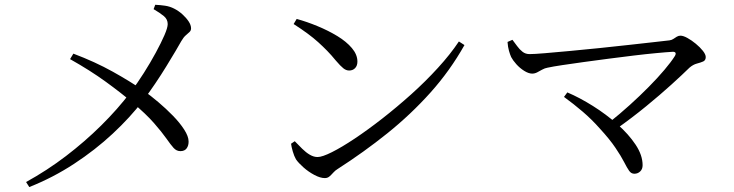

<svg xmlns="http://www.w3.org/2000/svg" viewBox="-20 -761 3040 795"><path d="M101.2 13.5 88 -7.3Q175.2 -55.3 253.2 -114.9Q331.3 -174.5 399.1 -241.6Q467 -308.7 520.5 -379.1Q548.6 -416.2 575.6 -458.9Q602.7 -501.6 625 -542.8Q647.3 -584 660.9 -615.3Q674.4 -646.6 674.4 -661.2Q674.4 -680.9 658.9 -694Q643.4 -707.1 616 -723.1L622.8 -741.2Q644.1 -740.2 663.8 -737.3Q683.6 -734.3 701.1 -725.3Q719.3 -716.1 735.1 -701.9Q750.8 -687.7 761 -672.5Q771.1 -657.3 771.1 -643.5Q771.1 -634.5 764.7 -628.5Q758.2 -622.4 749.1 -614.6Q740 -606.8 730.6 -590.6Q722.7 -576.5 706.6 -549.1Q690.5 -521.7 668.9 -486.7Q647.4 -451.6 622.5 -414.7Q597.6 -377.7 572 -344Q518.8 -274.6 446.4 -207.2Q374 -139.8 286.8 -82.7Q199.5 -25.5 101.2 13.5ZM270.1 -516.2 283.8 -538.9Q373.8 -504.9 446.6 -464.4Q519.4 -423.8 574.6 -385.7Q603 -365.7 635.4 -338.3Q667.8 -310.9 696.3 -281.6Q724.8 -252.3 742.7 -224.4Q760.7 -196.5 760.9 -175.5Q761.3 -158.6 753 -146.9Q744.7 -135.2 726.9 -135.2Q710.8 -135.2 698.7 -148.6Q686.6 -162.1 668.6 -187.9Q650.5 -213.7 617.6 -251.4Q584.7 -289.1 527.9 -336.8Q482.7 -375.5 418.1 -422.4Q353.5 -469.3 270.1 -516.2Z M1208.5 -682.6Q1251.1 -670.9 1295.2 -652.6Q1339.4 -634.3 1376.9 -611.6Q1414.3 -588.9 1437.1 -561.9Q1459.9 -535 1459.9 -506Q1459.9 -489 1450.4 -479Q1440.9 -469 1425.5 -469Q1413.4 -469 1401.7 -478.2Q1390 -487.4 1370.2 -510.6Q1352.2 -532.7 1334.7 -550.6Q1317.1 -568.6 1297.9 -586Q1278.6 -603.5 1253.8 -621.8Q1229 -640.2 1195.8 -661.5ZM1880.1 -589.3 1903.2 -574.4Q1843.4 -468.1 1762.3 -377.6Q1681.1 -287.1 1584.1 -209.2Q1487.1 -131.3 1377.5 -60.9Q1368 -55.2 1360.2 -46.4Q1352.3 -37.5 1344.3 -30.5Q1336.4 -23.6 1324.9 -23.6Q1306.2 -23.6 1281.7 -36.6Q1257.3 -49.5 1236.6 -67.9Q1215.8 -86.3 1205.6 -101.2Q1198 -114.1 1192.2 -134.1Q1186.5 -154.1 1185.2 -165.9L1200.5 -176.3Q1216.1 -160.2 1231.5 -144.9Q1246.9 -129.6 1263 -120.2Q1279.1 -110.8 1295 -110.8Q1314.1 -110.8 1354.4 -131Q1394.8 -151.2 1448.8 -187.2Q1502.8 -223.2 1562.9 -270.1Q1623 -317 1682.6 -370.4Q1742.2 -423.9 1793.5 -480.2Q1844.9 -536.4 1880.1 -589.3Z M2081.5 -587.3 2101.8 -596.2Q2111.1 -584.2 2121.2 -570.2Q2131.2 -556.3 2143.5 -546.7Q2155.8 -537 2172.8 -537Q2191.9 -537 2236 -540.7Q2280.1 -544.4 2339.1 -549.9Q2398 -555.3 2461.8 -561.9Q2525.6 -568.5 2584.7 -575.1Q2643.8 -581.7 2688.7 -586.7Q2733.5 -591.7 2752 -593.9Q2761.3 -595.1 2768.3 -599.9Q2775.3 -604.8 2782.5 -609.1Q2789.7 -613.3 2797.5 -613.3Q2809.1 -613.3 2826.3 -603.8Q2843.6 -594.3 2861 -579.9Q2878.5 -565.5 2890.4 -550.5Q2902.2 -535.5 2902.2 -524.8Q2902.2 -511.3 2891.7 -506.5Q2881.1 -501.8 2865.6 -497.8Q2850.2 -493.8 2835.2 -481.1Q2806.3 -452.7 2760.1 -410.8Q2713.8 -368.8 2655.7 -321.2Q2597.6 -273.6 2531.7 -226.9L2503.3 -254.6Q2546 -288.6 2587.7 -326.3Q2629.5 -364 2666.3 -401.3Q2703.2 -438.6 2731.2 -471.8Q2759.2 -504.9 2774.2 -528.8Q2779.4 -537.4 2777 -542.2Q2774.6 -546.9 2764.7 -546.5Q2739.5 -545.1 2697.5 -541.1Q2655.6 -537.2 2604.9 -531.1Q2554.1 -525 2500.7 -518Q2447.3 -511 2397.6 -504.2Q2347.9 -497.4 2308.4 -491.4Q2268.9 -485.5 2247.1 -480.7Q2235.7 -478.8 2224.8 -472.6Q2213.8 -466.3 2204 -461.3Q2194.1 -456.2 2183.6 -456.2Q2168.9 -456.2 2150.6 -467.6Q2132.3 -479 2117.8 -495.3Q2103.3 -511.7 2096.5 -524.8Q2092.1 -534.5 2087.5 -550.4Q2082.9 -566.2 2081.5 -587.3ZM2329.1 -378.4Q2380.1 -356.7 2434.9 -322.3Q2489.8 -287.8 2536.4 -246.6Q2583 -205.4 2611.9 -161.8Q2640.8 -118.3 2640.8 -77Q2640.8 -60.7 2630.8 -51.2Q2620.8 -41.6 2606.6 -41.6Q2593.6 -41.6 2585 -53.8Q2576.3 -66.1 2564.1 -90.1Q2551.9 -114.1 2528.4 -148.9Q2505 -183.8 2463.2 -229.3Q2430.3 -266.5 2392.9 -298.5Q2355.4 -330.6 2315.3 -359.7Z"/></svg>

Font: Noto Serif TC
Style: Regular
Weight: 200
Designer: Ryoko NISHIZUKA 西塚涼子 (kana & ideographs); Frank Grießhammer (Latin, Greek & Cyrillic); Wenlong ZHANG 张文龙 (bopomofo); San
Foundry: Adobe
Version: Version 2.001;hotconv 1.1.0;makeotfexe 2.6.0